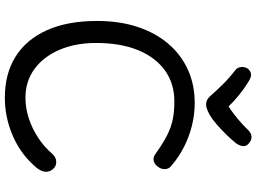

<svg xmlns="http://www.w3.org/2000/svg" viewBox="-156 -904 1082 811"><g transform="rotate(90 385.5 -499.0)"><path d="M681 -681Q687 -677 691 -669.5Q695 -662 695 -654Q695 -641 688.5 -630Q682 -619 672.5 -612.5Q663 -606 653 -606Q642 -606 634 -612Q626 -618 618 -623Q579 -650 547.5 -665.5Q516 -681 483.5 -687.5Q451 -694 408 -694Q334 -694 278.5 -654.5Q223 -615 192.5 -541Q162 -467 162 -363Q162 -276 191 -208.5Q220 -141 272 -103Q324 -65 393 -65Q437 -65 480 -79Q523 -93 562 -118.5Q601 -144 630 -178Q638 -187 646.5 -191Q655 -195 665 -195Q676 -195 685 -189.5Q694 -184 700 -174Q706 -164 706 -152Q706 -139 698 -125Q690 -111 673 -94Q621 -39 547 -8.5Q473 22 393 22Q291 22 218.5 -24Q146 -70 107.5 -157Q69 -244 69 -367Q69 -462 94 -538Q119 -614 165 -668Q211 -722 274.5 -751Q338 -780 415 -780Q463 -780 510 -768.5Q557 -757 600.5 -735Q644 -713 681 -681ZM530 -1006Q543 -1019 558 -1020Q573 -1021 588 -1007Q599 -997 597.5 -983Q596 -969 586 -955Q570 -935 548.5 -913Q527 -891 505.5 -872.5Q484 -854 467 -844Q454 -837 443 -832.5Q432 -828 421 -828Q411 -828 402.5 -832.5Q394 -837 386 -846Q364 -871 337 -898.5Q310 -926 276 -952Q264 -962 263.5 -979Q263 -996 273 -1007Q284 -1018 296.5 -1018Q309 -1018 329 -1005Q355 -989 381.5 -967.5Q408 -946 430 -923Q446 -933 463.5 -946.5Q481 -960 498.5 -975.5Q516 -991 530 -1006Z"/></g></svg>

Font: Playpen Sans Hebrew
Style: Regular
Weight: 400
Designer: Tom Grace, Laura Meseguer, Veronika Burian, José Scaglione
Foundry: TypeTogether
Version: Version 2.000